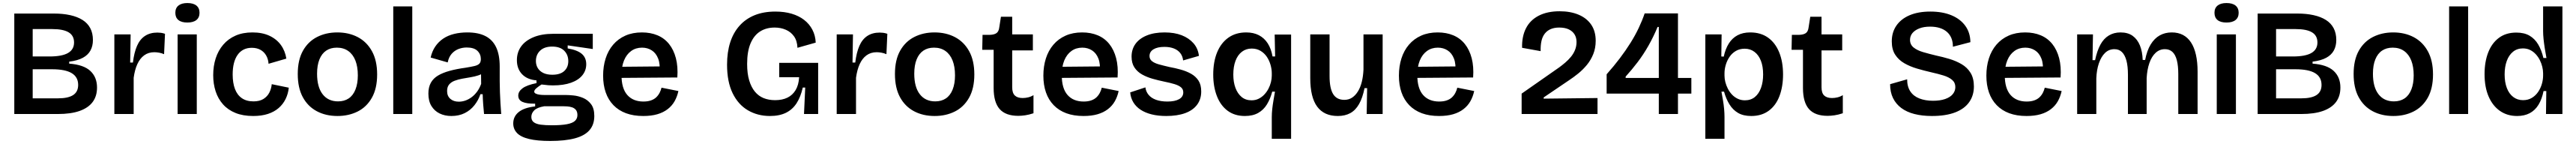

<svg xmlns="http://www.w3.org/2000/svg" viewBox="-20 -749 16937 946"><path d="M74 0V-660H335Q394 -660 441.5 -649.5Q489 -639 522.5 -618Q556 -597 573.5 -564Q591 -531 591 -486Q591 -447 575 -417.5Q559 -388 525 -369.5Q491 -351 435 -344V-331Q530 -324 574 -283Q618 -242 618 -174Q618 -117 589 -78.5Q560 -40 503 -20Q446 0 360 0ZM195 -103H361Q428 -103 461 -124.5Q494 -146 494 -191Q494 -243 451.5 -268.5Q409 -294 323 -294H195ZM195 -378H305Q388 -378 427.5 -401Q467 -424 467 -470Q467 -515 431.5 -536.5Q396 -558 324 -558H195Z M732 0V-263V-523H839L836 -338H854Q862 -404 881 -447.5Q900 -491 933.5 -513Q967 -535 1015 -535Q1026 -535 1038 -533.5Q1050 -532 1065 -527L1059 -393Q1043 -400 1026 -403Q1009 -406 995 -406Q956 -406 928 -385.5Q900 -365 883 -327.5Q866 -290 859 -238V0Z M1148 0V-523H1274V0ZM1212 -601Q1173 -601 1153 -617.5Q1133 -634 1133 -665Q1133 -696 1153.5 -712.5Q1174 -729 1212 -729Q1251 -729 1271.5 -712.5Q1292 -696 1292 -665Q1292 -634 1271.5 -617.5Q1251 -601 1212 -601Z M1645 13Q1578 13 1528.5 -7Q1479 -27 1446.5 -63.5Q1414 -100 1398 -149Q1382 -198 1382 -255Q1382 -315 1398.5 -366Q1415 -417 1448 -455.5Q1481 -494 1529 -515Q1577 -536 1640 -536Q1705 -536 1752 -514Q1799 -492 1827 -453.5Q1855 -415 1863 -364L1746 -330Q1744 -361 1730 -385Q1716 -409 1692 -422Q1668 -435 1636 -435Q1605 -435 1581.5 -423Q1558 -411 1542 -388Q1526 -365 1518 -333Q1510 -301 1510 -260Q1510 -204 1525 -164.5Q1540 -125 1570.5 -104Q1601 -83 1647 -83Q1687 -83 1712.5 -99Q1738 -115 1751 -140.5Q1764 -166 1767 -196L1879 -173Q1875 -133 1858 -98.5Q1841 -64 1812 -39Q1783 -14 1741.5 -0.5Q1700 13 1645 13Z M2199 13Q2122 13 2063 -18.5Q2004 -50 1971 -111Q1938 -172 1938 -263Q1938 -355 1972 -415.5Q2006 -476 2065 -506Q2124 -536 2198 -536Q2274 -536 2333 -505Q2392 -474 2426 -412.5Q2460 -351 2460 -260Q2460 -168 2425.5 -107Q2391 -46 2332 -16.5Q2273 13 2199 13ZM2203 -83Q2244 -83 2273 -102.5Q2302 -122 2317.5 -161Q2333 -200 2333 -254Q2333 -311 2317 -351.5Q2301 -392 2270 -414Q2239 -436 2195 -436Q2154 -436 2125 -416.5Q2096 -397 2080.5 -358.5Q2065 -320 2065 -265Q2065 -177 2101.5 -130Q2138 -83 2203 -83Z M2566 0V-707H2691V0Z M2948 13Q2905 13 2871 -3.5Q2837 -20 2817 -52.5Q2797 -85 2797 -134Q2797 -176 2813 -205Q2829 -234 2860 -252.5Q2891 -271 2936.5 -283.5Q2982 -296 3041 -304Q3077 -310 3099 -315Q3121 -320 3131.5 -330Q3142 -340 3142 -361Q3142 -393 3119.5 -415Q3097 -437 3049 -437Q3021 -437 2995 -427Q2969 -417 2950 -395.5Q2931 -374 2924 -339L2812 -371Q2821 -412 2842 -443Q2863 -474 2894 -495Q2925 -516 2965.5 -526Q3006 -536 3053 -536Q3125 -536 3172 -512Q3219 -488 3242.5 -438.5Q3266 -389 3266 -312V-214Q3266 -180 3267.5 -143.5Q3269 -107 3271 -70.5Q3273 -34 3276 0H3163Q3160 -29 3157.5 -62Q3155 -95 3154 -130H3139Q3126 -91 3100 -58Q3074 -25 3036 -6Q2998 13 2948 13ZM2997 -81Q3018 -81 3039 -88Q3060 -95 3080 -109.5Q3100 -124 3116.5 -146Q3133 -168 3144 -198L3143 -279L3167 -276Q3150 -262 3126 -254Q3102 -246 3074 -241.5Q3046 -237 3019 -232Q2992 -227 2969.5 -218.5Q2947 -210 2933.5 -194Q2920 -178 2920 -151Q2920 -118 2941.5 -99.5Q2963 -81 2997 -81Z M3598 177Q3513 177 3459 164Q3405 151 3380 125Q3355 99 3355 62Q3355 16 3391 -13Q3427 -42 3499 -50V-68Q3444 -67 3416 -79.5Q3388 -92 3388 -121Q3388 -148 3416 -169Q3444 -190 3508 -203V-221Q3447 -226 3413 -261.5Q3379 -297 3379 -354Q3379 -405 3406.5 -443.5Q3434 -482 3488 -504.5Q3542 -527 3619 -527H3878V-427L3713 -451V-431Q3777 -420 3806 -395Q3835 -370 3835 -327Q3835 -286 3809.5 -254.5Q3784 -223 3735 -205.5Q3686 -188 3616 -188Q3602 -188 3586.5 -189Q3571 -190 3541 -194Q3519 -180 3506 -168.5Q3493 -157 3493 -147Q3493 -139 3503 -134Q3513 -129 3528 -127Q3543 -125 3558 -125H3699Q3719 -125 3750.5 -122Q3782 -119 3813.5 -106Q3845 -93 3866.5 -65Q3888 -37 3888 13Q3888 70 3856 106.5Q3824 143 3759.5 160Q3695 177 3598 177ZM3608 74Q3671 74 3708 67Q3745 60 3761 45Q3777 30 3777 7Q3777 -15 3767 -27Q3757 -39 3741.5 -44Q3726 -49 3710 -50Q3694 -51 3683 -51H3559Q3512 -43 3493 -24Q3474 -5 3474 19Q3474 42 3490 54Q3506 66 3536 70Q3566 74 3608 74ZM3612 -258Q3664 -258 3690.5 -282.5Q3717 -307 3717 -347Q3717 -389 3690 -416Q3663 -443 3611 -443Q3560 -443 3532 -416.5Q3504 -390 3504 -348Q3504 -322 3516.5 -301.5Q3529 -281 3553 -269.5Q3577 -258 3612 -258Z M4210 13Q4146 13 4097 -5Q4048 -23 4014 -58Q3980 -93 3963 -142Q3946 -191 3946 -252Q3946 -313 3962.5 -365Q3979 -417 4012 -455.5Q4045 -494 4092.5 -515Q4140 -536 4201 -536Q4258 -536 4303.5 -517Q4349 -498 4379.5 -460Q4410 -422 4424.5 -367Q4439 -312 4434 -240L4027 -237V-310L4358 -313L4317 -272Q4322 -328 4308 -364Q4294 -400 4266 -418Q4238 -436 4202 -436Q4161 -436 4130.5 -414Q4100 -392 4083.5 -352Q4067 -312 4067 -255Q4067 -168 4105 -125Q4143 -82 4211 -82Q4240 -82 4261 -89.5Q4282 -97 4295.5 -110Q4309 -123 4317.5 -139.5Q4326 -156 4330 -173L4441 -151Q4433 -114 4416 -84Q4399 -54 4370.5 -32Q4342 -10 4302.5 1.5Q4263 13 4210 13Z M5043 13Q4962 13 4898 -24.5Q4834 -62 4797.5 -137Q4761 -212 4761 -324Q4761 -406 4781.5 -470Q4802 -534 4842.5 -579.5Q4883 -625 4942 -649Q5001 -673 5079 -673Q5138 -673 5185.5 -659Q5233 -645 5267.5 -618.5Q5302 -592 5322 -554Q5342 -516 5344 -469L5224 -435Q5222 -481 5201.5 -510Q5181 -539 5147.5 -553.5Q5114 -568 5074 -568Q5019 -568 4978.5 -542.5Q4938 -517 4915.5 -464Q4893 -411 4893 -329Q4893 -266 4906.5 -221Q4920 -176 4944 -147Q4968 -118 5001.5 -104.5Q5035 -91 5077 -91Q5124 -91 5158 -107.5Q5192 -124 5212 -157.5Q5232 -191 5235 -242H5104V-336H5360V-222V0H5267L5275 -174H5259Q5245 -112 5218 -70.5Q5191 -29 5148 -8Q5105 13 5043 13Z M5482 0V-263V-523H5589L5586 -338H5604Q5612 -404 5631 -447.5Q5650 -491 5683.5 -513Q5717 -535 5765 -535Q5776 -535 5788 -533.5Q5800 -532 5815 -527L5809 -393Q5793 -400 5776 -403Q5759 -406 5745 -406Q5706 -406 5678 -385.5Q5650 -365 5633 -327.5Q5616 -290 5609 -238V0Z M6126 13Q6049 13 5990 -18.5Q5931 -50 5898 -111Q5865 -172 5865 -263Q5865 -355 5899 -415.5Q5933 -476 5992 -506Q6051 -536 6125 -536Q6201 -536 6260 -505Q6319 -474 6353 -412.5Q6387 -351 6387 -260Q6387 -168 6352.5 -107Q6318 -46 6259 -16.5Q6200 13 6126 13ZM6130 -83Q6171 -83 6200 -102.5Q6229 -122 6244.5 -161Q6260 -200 6260 -254Q6260 -311 6244 -351.5Q6228 -392 6197 -414Q6166 -436 6122 -436Q6081 -436 6052 -416.5Q6023 -397 6007.5 -358.5Q5992 -320 5992 -265Q5992 -177 6028.5 -130Q6065 -83 6130 -83Z M6676 12Q6593 12 6553.5 -32.5Q6514 -77 6514 -171V-422H6439L6441 -520H6488Q6519 -521 6533.5 -532Q6548 -543 6551 -569L6562 -639H6636V-523H6772V-418H6636V-176Q6636 -138 6653.5 -121.5Q6671 -105 6705 -105Q6723 -105 6741.5 -109.5Q6760 -114 6776 -124V-5Q6746 5 6721 8.5Q6696 12 6676 12Z M7105 13Q7041 13 6992 -5Q6943 -23 6909 -58Q6875 -93 6858 -142Q6841 -191 6841 -252Q6841 -313 6857.5 -365Q6874 -417 6907 -455.5Q6940 -494 6987.5 -515Q7035 -536 7096 -536Q7153 -536 7198.5 -517Q7244 -498 7274.5 -460Q7305 -422 7319.5 -367Q7334 -312 7329 -240L6922 -237V-310L7253 -313L7212 -272Q7217 -328 7203 -364Q7189 -400 7161 -418Q7133 -436 7097 -436Q7056 -436 7025.5 -414Q6995 -392 6978.5 -352Q6962 -312 6962 -255Q6962 -168 7000 -125Q7038 -82 7106 -82Q7135 -82 7156 -89.5Q7177 -97 7190.5 -110Q7204 -123 7212.5 -139.5Q7221 -156 7225 -173L7336 -151Q7328 -114 7311 -84Q7294 -54 7265.5 -32Q7237 -10 7197.5 1.5Q7158 13 7105 13Z M7649 13Q7596 13 7553.5 2.5Q7511 -8 7480.5 -28Q7450 -48 7432.5 -77Q7415 -106 7412 -142L7512 -175Q7515 -148 7532.5 -126.5Q7550 -105 7581.5 -93.5Q7613 -82 7657 -82Q7706 -82 7733.5 -97.5Q7761 -113 7761 -142Q7761 -163 7746 -175.5Q7731 -188 7703 -196.5Q7675 -205 7635 -213Q7597 -221 7559.5 -231.5Q7522 -242 7490.5 -259.5Q7459 -277 7440 -305.5Q7421 -334 7421 -377Q7421 -425 7446.5 -460.5Q7472 -496 7521 -516Q7570 -536 7638 -536Q7703 -536 7750.5 -517.5Q7798 -499 7828 -465Q7858 -431 7864 -382L7760 -352Q7757 -380 7741.5 -400Q7726 -420 7699.5 -430.5Q7673 -441 7637 -441Q7591 -441 7565 -425Q7539 -409 7539 -381Q7539 -360 7555.5 -347Q7572 -334 7601 -326Q7630 -318 7669 -309Q7708 -302 7745.5 -291.5Q7783 -281 7813 -264Q7843 -247 7861 -219.5Q7879 -192 7879 -148Q7879 -97 7851.5 -60.5Q7824 -24 7772.5 -5.5Q7721 13 7649 13Z M8343 163V21Q8343 -5 8346 -32.5Q8349 -60 8354 -89Q8359 -118 8364 -147H8346Q8333 -99 8311 -63Q8289 -27 8253.5 -7Q8218 13 8166 13Q8099 13 8052.5 -21.5Q8006 -56 7982 -118Q7958 -180 7958 -259Q7958 -343 7983.5 -405Q8009 -467 8057.5 -501.5Q8106 -536 8175 -536Q8223 -536 8258.5 -517.5Q8294 -499 8316.5 -464Q8339 -429 8348 -378H8365L8362 -522H8470V-269V163ZM8210 -90Q8236 -90 8257 -100.5Q8278 -111 8294 -128Q8310 -145 8321 -166Q8332 -187 8337.5 -209.5Q8343 -232 8343 -252V-268Q8343 -295 8334.5 -324Q8326 -353 8310 -376.5Q8294 -400 8269 -415Q8244 -430 8211 -430Q8174 -430 8146.5 -409Q8119 -388 8104.5 -349.5Q8090 -311 8090 -259Q8090 -210 8104 -172Q8118 -134 8144.5 -112Q8171 -90 8210 -90Z M8777 13Q8687 13 8641.5 -48.5Q8596 -110 8596 -236V-523H8723V-249Q8723 -169 8746.5 -131Q8770 -93 8820 -93Q8849 -93 8871 -107.5Q8893 -122 8909.5 -148.5Q8926 -175 8935 -211.5Q8944 -248 8946 -292V-523H9072V-219V0H8967L8970 -170H8953Q8940 -106 8917 -65.5Q8894 -25 8859.5 -6Q8825 13 8777 13Z M9443 13Q9379 13 9330 -5Q9281 -23 9247 -58Q9213 -93 9196 -142Q9179 -191 9179 -252Q9179 -313 9195.5 -365Q9212 -417 9245 -455.5Q9278 -494 9325.5 -515Q9373 -536 9434 -536Q9491 -536 9536.5 -517Q9582 -498 9612.5 -460Q9643 -422 9657.5 -367Q9672 -312 9667 -240L9260 -237V-310L9591 -313L9550 -272Q9555 -328 9541 -364Q9527 -400 9499 -418Q9471 -436 9435 -436Q9394 -436 9363.5 -414Q9333 -392 9316.5 -352Q9300 -312 9300 -255Q9300 -168 9338 -125Q9376 -82 9444 -82Q9473 -82 9494 -89.5Q9515 -97 9528.5 -110Q9542 -123 9550.5 -139.5Q9559 -156 9563 -173L9674 -151Q9666 -114 9649 -84Q9632 -54 9603.5 -32Q9575 -10 9535.5 1.5Q9496 13 9443 13Z M9986 0V-134L10234 -307Q10253 -321 10273 -338Q10293 -355 10310 -375.5Q10327 -396 10337 -420.5Q10347 -445 10347 -473Q10347 -502 10334 -523Q10321 -544 10296 -556Q10271 -568 10233 -568Q10201 -568 10177.5 -558Q10154 -548 10138.5 -528.5Q10123 -509 10116.5 -480Q10110 -451 10111 -413L9989 -435Q9987 -509 10014.5 -563Q10042 -617 10098.5 -646Q10155 -675 10236 -675Q10307 -675 10360.5 -652.5Q10414 -630 10443.5 -587Q10473 -544 10473 -481Q10473 -433 10457 -393.5Q10441 -354 10415 -322.5Q10389 -291 10358 -266Q10327 -241 10298 -222L10131 -109V-101L10485 -105V0Z M10545 -134V-261Q10593 -315 10632 -366.5Q10671 -418 10702 -467.5Q10733 -517 10756 -565.5Q10779 -614 10795 -661H11014V0H10888V-572H10880Q10853 -507 10820 -449Q10787 -391 10749 -341Q10711 -291 10670 -246V-237H11102V-134Z M11194 163V-265V-523H11301L11299 -378L11315 -377Q11326 -428 11348.5 -463.5Q11371 -499 11406 -517.5Q11441 -536 11489 -536Q11558 -536 11606 -502Q11654 -468 11679.5 -405.5Q11705 -343 11705 -260Q11705 -180 11681.5 -118Q11658 -56 11611 -21.5Q11564 13 11496 13Q11444 13 11409.5 -7Q11375 -27 11352.5 -63.5Q11330 -100 11317 -147H11300Q11305 -119 11310 -90Q11315 -61 11317.5 -33Q11320 -5 11320 20V163ZM11454 -90Q11493 -90 11519.5 -111.5Q11546 -133 11560 -171.5Q11574 -210 11574 -260Q11574 -312 11559.5 -349.5Q11545 -387 11517.5 -408Q11490 -429 11453 -429Q11420 -429 11395 -414.5Q11370 -400 11353.5 -376Q11337 -352 11328.5 -323.5Q11320 -295 11320 -268V-252Q11320 -232 11325.5 -210Q11331 -188 11342 -166.5Q11353 -145 11369 -128Q11385 -111 11406.5 -100.5Q11428 -90 11454 -90Z M11998 12Q11915 12 11875.5 -32.5Q11836 -77 11836 -171V-422H11761L11763 -520H11810Q11841 -521 11855.5 -532Q11870 -543 11873 -569L11884 -639H11958V-523H12094V-418H11958V-176Q11958 -138 11975.5 -121.5Q11993 -105 12027 -105Q12045 -105 12063.5 -109.5Q12082 -114 12098 -124V-5Q12068 5 12043 8.5Q12018 12 11998 12Z M12684 13Q12620 13 12569 0Q12518 -13 12482.5 -39.5Q12447 -66 12428 -105Q12409 -144 12409 -196L12521 -228Q12521 -180 12542 -148.5Q12563 -117 12602 -102Q12641 -87 12691 -87Q12738 -87 12771 -98.5Q12804 -110 12821 -130.5Q12838 -151 12838 -177Q12838 -206 12817 -224Q12796 -242 12760.5 -253Q12725 -264 12680 -274Q12632 -285 12586 -298.5Q12540 -312 12502.5 -333.5Q12465 -355 12442.5 -389.5Q12420 -424 12420 -477Q12420 -537 12450.5 -581Q12481 -625 12537.5 -649Q12594 -673 12674 -673Q12753 -673 12811.5 -649Q12870 -625 12903 -580Q12936 -535 12937 -472L12822 -442Q12822 -475 12811.5 -499.5Q12801 -524 12781.5 -540.5Q12762 -557 12734.5 -565.5Q12707 -574 12672 -574Q12631 -574 12601.5 -562.5Q12572 -551 12556 -532Q12540 -513 12540 -487Q12540 -456 12563.5 -437Q12587 -418 12626.5 -406.5Q12666 -395 12712 -384Q12755 -375 12798.5 -362Q12842 -349 12879 -327.5Q12916 -306 12938 -270.5Q12960 -235 12960 -181Q12960 -122 12929 -78Q12898 -34 12836.5 -10.5Q12775 13 12684 13Z M13306 13Q13242 13 13193 -5Q13144 -23 13110 -58Q13076 -93 13059 -142Q13042 -191 13042 -252Q13042 -313 13058.5 -365Q13075 -417 13108 -455.5Q13141 -494 13188.5 -515Q13236 -536 13297 -536Q13354 -536 13399.5 -517Q13445 -498 13475.5 -460Q13506 -422 13520.5 -367Q13535 -312 13530 -240L13123 -237V-310L13454 -313L13413 -272Q13418 -328 13404 -364Q13390 -400 13362 -418Q13334 -436 13298 -436Q13257 -436 13226.5 -414Q13196 -392 13179.5 -352Q13163 -312 13163 -255Q13163 -168 13201 -125Q13239 -82 13307 -82Q13336 -82 13357 -89.5Q13378 -97 13391.5 -110Q13405 -123 13413.5 -139.5Q13422 -156 13426 -173L13537 -151Q13529 -114 13512 -84Q13495 -54 13466.5 -32Q13438 -10 13398.5 1.5Q13359 13 13306 13Z M13639 0V-322V-523H13743L13740 -354H13757Q13770 -416 13792 -456Q13814 -496 13847.5 -516Q13881 -536 13924 -536Q13973 -536 14004 -513.5Q14035 -491 14051.5 -451Q14068 -411 14070 -355H14086Q14098 -417 14122.5 -457Q14147 -497 14182 -516.5Q14217 -536 14261 -536Q14303 -536 14334.5 -519.5Q14366 -503 14387.5 -470.5Q14409 -438 14420 -389.5Q14431 -341 14431 -277V0H14304V-262Q14304 -317 14294.5 -353.5Q14285 -390 14265.5 -408Q14246 -426 14216 -426Q14181 -426 14155 -402Q14129 -378 14114 -335Q14099 -292 14096 -236V0H13973V-257Q13973 -314 13963 -351Q13953 -388 13933.5 -407Q13914 -426 13884 -426Q13848 -426 13822.5 -401.5Q13797 -377 13782 -333.5Q13767 -290 13765 -234V0Z M14557 0V-523H14683V0ZM14621 -601Q14582 -601 14562 -617.5Q14542 -634 14542 -665Q14542 -696 14562.5 -712.5Q14583 -729 14621 -729Q14660 -729 14680.5 -712.5Q14701 -696 14701 -665Q14701 -634 14680.5 -617.5Q14660 -601 14621 -601Z M14826 0V-660H15087Q15146 -660 15193.5 -649.5Q15241 -639 15274.5 -618Q15308 -597 15325.5 -564Q15343 -531 15343 -486Q15343 -447 15327 -417.5Q15311 -388 15277 -369.5Q15243 -351 15187 -344V-331Q15282 -324 15326 -283Q15370 -242 15370 -174Q15370 -117 15341 -78.5Q15312 -40 15255 -20Q15198 0 15112 0ZM14947 -103H15113Q15180 -103 15213 -124.5Q15246 -146 15246 -191Q15246 -243 15203.5 -268.5Q15161 -294 15075 -294H14947ZM14947 -378H15057Q15140 -378 15179.5 -401Q15219 -424 15219 -470Q15219 -515 15183.5 -536.5Q15148 -558 15076 -558H14947Z M15718 13Q15641 13 15582 -18.5Q15523 -50 15490 -111Q15457 -172 15457 -263Q15457 -355 15491 -415.5Q15525 -476 15584 -506Q15643 -536 15717 -536Q15793 -536 15852 -505Q15911 -474 15945 -412.5Q15979 -351 15979 -260Q15979 -168 15944.5 -107Q15910 -46 15851 -16.5Q15792 13 15718 13ZM15722 -83Q15763 -83 15792 -102.5Q15821 -122 15836.5 -161Q15852 -200 15852 -254Q15852 -311 15836 -351.5Q15820 -392 15789 -414Q15758 -436 15714 -436Q15673 -436 15644 -416.5Q15615 -397 15599.5 -358.5Q15584 -320 15584 -265Q15584 -177 15620.5 -130Q15657 -83 15722 -83Z M16085 0V-707H16210V0Z M16532 13Q16467 13 16419 -20.5Q16371 -54 16344.5 -115.5Q16318 -177 16318 -262Q16318 -343 16342 -404.5Q16366 -466 16412.5 -500.5Q16459 -535 16527 -535Q16579 -535 16614 -514.5Q16649 -494 16671 -456.5Q16693 -419 16705 -368H16725Q16719 -400 16714 -431.5Q16709 -463 16706 -492Q16703 -521 16703 -544V-707H16830V-251V0H16722L16724 -151H16706Q16695 -97 16672.5 -60.5Q16650 -24 16615 -5.5Q16580 13 16532 13ZM16571 -91Q16604 -91 16629 -106Q16654 -121 16670.5 -145.5Q16687 -170 16695 -198Q16703 -226 16703 -253V-268Q16703 -288 16697.5 -310.5Q16692 -333 16681.5 -354Q16671 -375 16655 -392.5Q16639 -410 16618 -420.5Q16597 -431 16570 -431Q16532 -431 16505 -409Q16478 -387 16464 -348.5Q16450 -310 16450 -260Q16450 -209 16464.5 -171Q16479 -133 16506.5 -112Q16534 -91 16571 -91Z"/></svg>

Font: Bricolage Grotesque 24pt SemiBold
Style: Regular
Weight: 600
Designer: Mathieu Triay
Foundry: Atelier Triay
Version: Version 1.001;gftools[0.9.33.dev8+g029e19f]